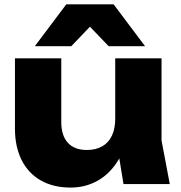

<svg xmlns="http://www.w3.org/2000/svg" viewBox="-20 -837 821 873"><path d="M48 -251.7V-571.8H258.6V-282.1Q258.6 -220.7 288.5 -187.9Q318.4 -155.1 374.6 -155.1Q415.6 -155.1 444.6 -171.6Q473.6 -188.1 488.7 -220Q503.9 -251.8 503.9 -297.1L568.4 -263.7Q557.2 -174.5 519.5 -111.5Q481.9 -48.5 425.6 -16.3Q369.2 15.9 301.5 15.9Q222.5 15.9 165.2 -16.7Q108 -49.4 78 -110Q48 -170.6 48 -251.7ZM503.9 -230.6V-571.8H714.5V-198.3L752 0H541.5ZM496.6 -817.2 639.6 -627H474L340.1 -766.4H437.7L304.2 -627H138.3L281.3 -817.2Z"/></svg>

Font: Unbounded Variable
Style: Regular
Weight: 400
Designer: Luke Prowse, Jean-Baptiste Morizot, Fátima Lázaro, Florian Runge
Foundry: NaN
Version: Version 1.600;FEAKit 1.0